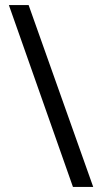

<svg xmlns="http://www.w3.org/2000/svg" viewBox="-20 -736 399 758"><path d="M93 -716 348 2H268L15 -716Z"/></svg>

Font: Noto Sans Display Condensed
Style: Regular
Weight: 400
Width: 3
Designer: Monotype Design Team
Foundry: Monotype Imaging Inc.
Version: Version 2.003